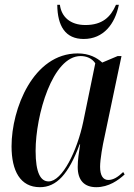

<svg xmlns="http://www.w3.org/2000/svg" viewBox="-20 -768 559 798"><path d="M328 -606C410 -606 458 -668 474 -748H462C440 -697 405 -664 335 -664C271 -664 235 -699 229 -748H218C219 -659 252 -606 328 -606ZM146 10C215 10 265 -44 311 -168H313C308 -133 303 -105 303 -74C303 -19 330 10 380 10C432 10 472 -19 498 -43L492 -53C470 -32 451 -20 430 -20C408 -20 396 -39 396 -75C396 -106 407 -167 414 -197L485 -535H469L405 -508C383 -528 351 -546 303 -546C118 -546 28 -316 28 -160C28 -58 64 10 146 10ZM182 -14C149 -14 128 -49 128 -141C128 -289 198 -535 315 -535C339 -535 362 -526 376 -505L326 -262C301 -142 239 -14 182 -14Z"/></svg>

Font: Noto Serif Display Condensed Medium
Style: Italic
Weight: 500
Width: 3
Italic angle: -12°
Designer: Monotype Design Team
Foundry: Monotype Imaging Inc.
Version: Version 2.009